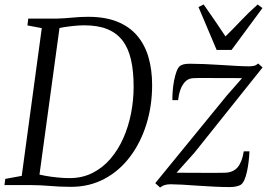

<svg xmlns="http://www.w3.org/2000/svg" viewBox="-26 -826 1192 857"><path d="M100 -743H227.5Q263 -744 298 -747.5Q333 -751 367.5 -751Q443.5 -751 497.5 -729.2Q551.5 -707.5 586 -667Q620.5 -626.5 636.8 -570.5Q653 -514.5 653 -446Q653 -353 627.2 -270.8Q601.5 -188.5 554 -125.8Q506.5 -63 439.8 -27.5Q373 8 290 8Q262.5 8 240 6.8Q217.5 5.5 197 4Q176.5 2.5 155.8 1.2Q135 0 109.5 0H-6L-2.5 -27.5L71 -41L160.5 -700.5L96.5 -712.5ZM146 -16 131 -52Q150.5 -46 176.8 -41.2Q203 -36.5 231 -33.8Q259 -31 284.5 -31Q341 -31 386.8 -54Q432.5 -77 467 -117.2Q501.5 -157.5 524.5 -209.5Q547.5 -261.5 559 -320.5Q570.5 -379.5 570.5 -439Q570.5 -509 558.5 -560.5Q546.5 -612 520.2 -645.8Q494 -679.5 452.2 -696.2Q410.5 -713 350.5 -713Q329.5 -713 304.8 -710.5Q280 -708 258.2 -704.5Q236.5 -701 223 -698L243.5 -730ZM1054.5 -477Q1043 -477.5 1019 -477.5Q995 -477.5 965.8 -477.5Q936.5 -477.5 908.5 -477.8Q880.5 -478 860.2 -477.8Q840 -477.5 835 -477Q814 -475.5 800.2 -461Q786.5 -446.5 779 -424.8Q771.5 -403 769 -379H743.5Q743 -396 744.8 -419.2Q746.5 -442.5 751 -466Q755.5 -489.5 762.2 -507.5Q769 -525.5 778 -532Q783.5 -536 793.5 -538.8Q803.5 -541.5 822.5 -541.5Q851 -541.5 887.2 -540Q923.5 -538.5 960.8 -536Q998 -533.5 1030.8 -531.8Q1063.5 -530 1084.5 -530Q1097 -530 1106.8 -532Q1116.5 -534 1126.5 -542.5L1146 -525L842 -144.5L762 -55Q782 -55 814.8 -54.8Q847.5 -54.5 882 -54.5Q916.5 -54.5 943.2 -54.5Q970 -54.5 978 -55Q1015.5 -56 1035.2 -80Q1055 -104 1062 -150.5H1087.5Q1086.5 -128.5 1083.8 -104.8Q1081 -81 1076.2 -59.5Q1071.5 -38 1064.5 -22.2Q1057.5 -6.5 1047.5 -0.5Q1041 3 1029 6Q1017 9 998.5 9Q969 9 931.8 7.2Q894.5 5.5 856.5 2.8Q818.5 0 786.8 -1.8Q755 -3.5 735.5 -3.5Q720.5 -3.5 709.5 -0.2Q698.5 3 688.5 11L667 -8.5L985.5 -398.5ZM941 -603 860 -794.5 883 -806Q906 -773.5 930.2 -738.2Q954.5 -703 980.5 -663.5Q1015.5 -698 1048.8 -733.2Q1082 -768.5 1124 -806L1145.5 -790L1007.5 -603Z"/></svg>

Font: Merriweather 72pt Light
Style: Italic
Weight: 300
Italic angle: -7.8°
Version: Version 2.101